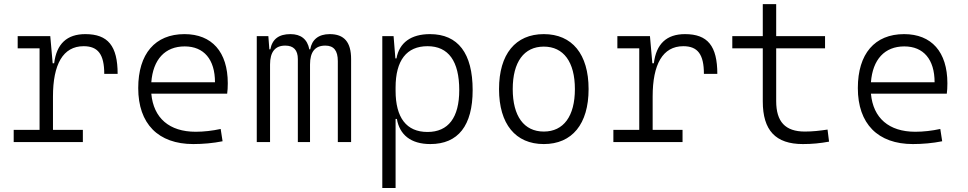

<svg xmlns="http://www.w3.org/2000/svg" viewBox="-20 -694 4728 938"><path d="M238.8 -222.7C238.8 -379.4 287.6 -468.3 388.7 -468.3C459 -468.3 489.3 -428.2 489.3 -333H554.7C554.7 -469.7 507.3 -527.3 397 -527.3C307.1 -527.3 256.3 -480 244.6 -384.8H237.3L225.6 -517.6H66.4V-458H173.3V-59.6H46.9V0H384.8V-59.6H238.8Z M924.3 9.8C970.7 9.8 1022 5.4 1067.4 -3.9L1058.1 -64C1018.6 -55.2 974.6 -50.3 936 -50.3C807.1 -50.3 730 -117.2 719.2 -236.3H1089.8C1091.8 -250 1092.8 -268.1 1092.8 -287.1C1092.8 -440.4 1015.1 -527.3 881.3 -527.3C737.8 -527.3 655.3 -431.2 655.3 -263.7C655.3 -89.4 752.9 9.8 924.3 9.8ZM719.2 -292C727.5 -403.3 786.1 -467.3 882.3 -467.3C976.1 -467.3 1030.3 -403.8 1030.3 -292Z M1630.4 0H1695.3V-405.3C1695.3 -488.3 1661.6 -527.3 1590.8 -527.3C1535.2 -527.3 1503.4 -499.5 1495.6 -453.1H1491.2C1481.4 -502.9 1449.7 -527.3 1398.9 -527.3C1342.3 -527.3 1310.1 -502.9 1300.8 -453.1H1295.9L1291 -517.6H1234.4V0H1299.3V-378.9C1299.3 -440.4 1324.2 -471.2 1373.5 -471.2C1414.6 -471.2 1435.1 -449.2 1435.1 -405.3V0H1494.6V-378.9C1494.6 -440.4 1519 -471.2 1569.3 -471.2C1610.8 -471.2 1630.4 -446.8 1630.4 -395.5Z M1847.7 224.6H1912.6V-112.8H1918.9C1932.1 -36.6 1985.8 9.8 2082.5 9.8C2218.3 9.8 2289.1 -80.6 2289.1 -253.9C2289.1 -433.6 2217.8 -527.3 2080.6 -527.3C1988.3 -527.3 1930.7 -485.8 1917 -408.7H1911.6L1902.8 -517.6H1847.7ZM1912.6 -251V-266.1C1912.6 -398.9 1966.3 -468.3 2068.8 -468.3C2170.9 -468.3 2223.6 -395 2223.6 -253.9C2223.6 -119.6 2170.4 -49.3 2068.4 -49.3C1965.8 -49.3 1912.6 -118.7 1912.6 -251Z M2636.7 9.8C2774.9 9.8 2855.5 -87.9 2855.5 -258.8C2855.5 -429.7 2774.9 -527.3 2636.7 -527.3C2498.5 -527.3 2418 -429.7 2418 -258.8C2418 -87.9 2498.5 9.8 2636.7 9.8ZM2636.7 -51.3C2540 -51.3 2484.9 -126.5 2484.9 -258.8C2484.9 -391.1 2540 -466.3 2636.7 -466.3C2733.4 -466.3 2788.6 -391.1 2788.6 -258.8C2788.6 -126.5 2733.4 -51.3 2636.7 -51.3Z M3168.5 -222.7C3168.5 -379.4 3217.3 -468.3 3318.4 -468.3C3388.7 -468.3 3418.9 -428.2 3418.9 -333H3484.4C3484.4 -469.7 3437 -527.3 3326.7 -527.3C3236.8 -527.3 3186 -480 3174.3 -384.8H3167L3155.3 -517.6H2996.1V-458H3103V-59.6H2976.6V0H3314.5V-59.6H3168.5Z M3902.3 9.8C3948.2 9.8 3986.8 5.9 4030.3 -2L4022.9 -61C3983.9 -55.2 3949.7 -51.3 3912.1 -51.3C3816.4 -51.3 3772 -99.1 3772 -200.2V-458H4010.7V-517.6H3772V-673.8H3706.5V-517.6H3557.6V-458H3706.5V-198.7C3706.5 -57.1 3769 9.8 3902.3 9.8Z M4439.9 9.8C4486.3 9.8 4537.6 5.4 4583 -3.9L4573.7 -64C4534.2 -55.2 4490.2 -50.3 4451.7 -50.3C4322.8 -50.3 4245.6 -117.2 4234.9 -236.3H4605.5C4607.4 -250 4608.4 -268.1 4608.4 -287.1C4608.4 -440.4 4530.8 -527.3 4397 -527.3C4253.4 -527.3 4170.9 -431.2 4170.9 -263.7C4170.9 -89.4 4268.6 9.8 4439.9 9.8ZM4234.9 -292C4243.2 -403.3 4301.8 -467.3 4397.9 -467.3C4491.7 -467.3 4545.9 -403.8 4545.9 -292Z"/></svg>

Font: Cascadia Mono Light
Style: Regular
Weight: 300
Monospace: yes
Designer: Aaron Bell
Foundry: Saja Typeworks
Version: Version 2404.023